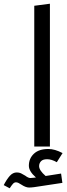

<svg xmlns="http://www.w3.org/2000/svg" viewBox="-114 -787 358 1031"><path d="M70 0V-756L154 -767V0ZM214 145 221 195 69 218Q53 220 42 220Q24 220 0 204Q-7 199 -14.5 195.5Q-22 192 -28 192Q-37 192 -44 199.5Q-51 207 -62 224L-94 207Q-78 176 -61.5 157.5Q-45 139 -24 139Q-11 139 -1.5 143.5Q8 148 21 156Q38 169 49 169Q55 169 71 167L79 166Q41 133 41 103Q41 64 68 38.5Q95 13 146 13Q180 13 222 35L191 84Q163 68 139 68Q116 68 106 79Q96 90 96 105Q96 128 131 158Z"/></svg>

Font: FiraGO
Style: Regular
Weight: 400
Designer: bBox Type
Foundry: bBox Type GmbH
Version: Version 1.001;April 20, 2020;FontCreator 12.0.0.2555 64-bit